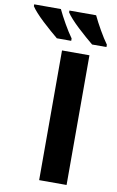

<svg xmlns="http://www.w3.org/2000/svg" viewBox="-203 -988 635 1041"><g transform="rotate(10 114.5 -467.0)"><path d="M90 0V-714H241V0ZM239 -934Q255 -900 279 -858Q303 -816 324 -787V-774H245Q228 -788 205.5 -807.5Q183 -827 159.5 -849Q136 -871 118 -891Q100 -911 92 -924V-934ZM45 -934Q61 -900 85 -858Q109 -816 130 -787V-774H51Q34 -788 11.5 -807.5Q-11 -827 -34.5 -849Q-58 -871 -76 -891Q-94 -911 -102 -924V-934Z"/></g></svg>

Font: Noto IKEA Latin
Style: Bold
Weight: 700
Designer: Monotype Design Team
Foundry: Monotype Imaging Inc.
Version: Version 1.0